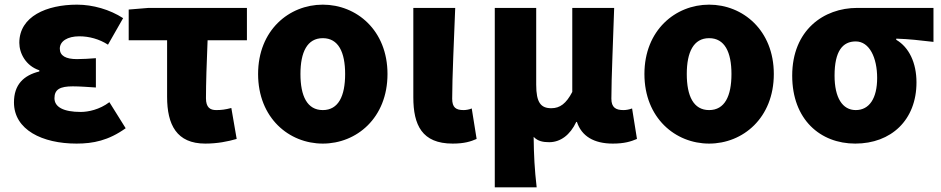

<svg xmlns="http://www.w3.org/2000/svg" viewBox="-20 -603 4044 825"><path d="M309 14C380 14 446 1 520 -52L450 -164C408 -132 359 -122 327 -122C253 -122 214 -143 214 -181C214 -219 238 -232 293 -232C324 -232 359 -229 392 -227V-353C366 -351 335 -349 311 -349C263 -349 237 -363 237 -394C237 -426 270 -447 321 -447C363 -447 407 -435 444 -411L509 -525C452 -562 379 -583 311 -583C181 -583 63 -533 63 -419C63 -374 91 -320 149 -301V-296C81 -279 40 -239 40 -163C40 -45 162 14 309 14Z M862 14C914 14 959 5 997 -6L974 -139C948 -132 930 -130 909 -130C883 -130 865 -141 865 -181C865 -242 868 -336 872 -430H1041V-569H618L533 -562V-430H698V-187C698 -67 739 14 862 14Z M1367 14C1512 14 1645 -96 1645 -285C1645 -473 1512 -583 1367 -583C1222 -583 1089 -473 1089 -285C1089 -96 1222 14 1367 14ZM1367 -130C1300 -130 1271 -190 1271 -285C1271 -379 1300 -439 1367 -439C1434 -439 1463 -379 1463 -285C1463 -190 1434 -130 1367 -130Z M1925 14C1975 14 2003 5 2028 -6L2007 -137C1996 -132 1981 -130 1972 -130C1939 -130 1923 -141 1923 -179C1923 -269 1931 -439 1936 -569H1756V-185C1756 -66 1793 14 1925 14Z M2106 202H2286C2277 124 2274 66 2273 -15C2291 4 2314 8 2340 8C2388 8 2430 -23 2456 -79H2459C2479 -18 2532 14 2613 14C2663 14 2691 5 2717 -6L2696 -137C2683 -132 2669 -130 2659 -130C2626 -130 2607 -141 2607 -179C2607 -269 2615 -439 2619 -569H2439V-208C2413 -158 2386 -138 2349 -138C2304 -138 2284 -162 2284 -239V-569H2106Z M3027 14C3172 14 3305 -96 3305 -285C3305 -473 3172 -583 3027 -583C2882 -583 2749 -473 2749 -285C2749 -96 2882 14 3027 14ZM3027 -130C2960 -130 2931 -190 2931 -285C2931 -379 2960 -439 3027 -439C3094 -439 3123 -379 3123 -285C3123 -190 3094 -130 3027 -130Z M3655 14C3809 14 3918 -87 3918 -249C3918 -333 3886 -400 3831 -432V-437C3890 -435 3929 -430 3991 -423V-569H3663C3520 -569 3384 -474 3384 -278C3384 -89 3505 14 3655 14ZM3657 -130C3600 -130 3566 -183 3566 -278C3566 -384 3601 -425 3657 -425C3716 -425 3749 -355 3749 -268C3749 -180 3715 -130 3657 -130Z"/></svg>

Font: Noto Sans KR Black
Style: Regular
Weight: 900
Designer: Ryoko NISHIZUKA 西塚涼子 (kana, bopomofo & ideographs); Paul D. Hunt (Latin, Greek & Cyrillic); Sandoll Communications 산돌커뮤니
Foundry: Adobe
Version: Version 2.004;hotconv 1.0.118;makeotfexe 2.5.65603